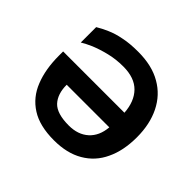

<svg xmlns="http://www.w3.org/2000/svg" viewBox="-168 -934 1154 1154"><g transform="rotate(45 408.5 -357.5)"><path d="M399.9 -599.1Q336.9 -599.1 282.2 -585.4Q228.5 -572.3 183.1 -553.7Q136.7 -533.2 117.2 -520V-650.9Q148.4 -669.9 185.5 -686Q227.5 -704.6 277.3 -713.9Q327.6 -725.1 400.9 -725.1Q518.6 -725.1 597.7 -678.7Q676.3 -633.8 717.8 -549.8Q758.8 -466.8 758.8 -356Q758.8 -242.2 719.7 -161.1Q682.1 -79.6 605 -34.7Q529.3 9.8 418.9 9.8Q296.4 9.8 222.7 -37.6Q147.9 -85 114.3 -170.9Q80.1 -255.9 80.1 -372.1V-407.2H601.1Q595.2 -497.1 545.9 -547.9Q496.1 -599.1 399.9 -599.1ZM418.9 -116.2Q496.6 -116.2 544.4 -159.2Q592.3 -202.1 599.1 -280.8H236.8Q236.8 -202.6 276.9 -159.2Q317.4 -116.2 418.9 -116.2Z"/></g></svg>

Font: Droid Sans Thai
Style: Bold
Weight: 700
Designer: Steve Matteson
Foundry: Ascender Corporation
Version: Version 1.00